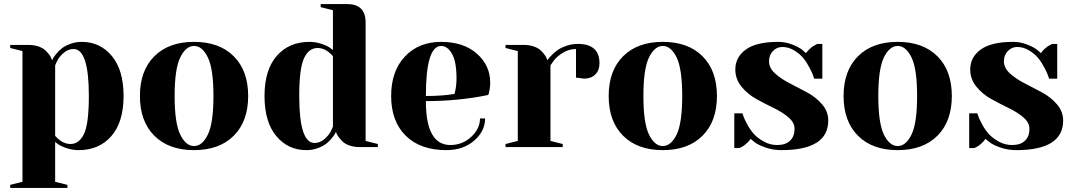

<svg xmlns="http://www.w3.org/2000/svg" viewBox="-20 -720 5260 940"><path d="M250 -400V-55Q285 -15 325 -15Q368 -15 391.5 -65Q415 -115 415 -250Q415 -480 340 -480Q313 -480 290.5 -460Q268 -440 259 -420ZM90 170V-470L30 -485V-500H120Q147 -500 168.5 -492.5Q190 -485 202 -473.5Q214 -462 222 -451Q230 -440 232 -432L235 -425Q237 -429 240 -435Q243 -441 255.5 -456.5Q268 -472 283.5 -484Q299 -496 325 -505.5Q351 -515 380 -515Q470 -515 527.5 -446Q585 -377 585 -250Q585 -122 525 -53.5Q465 15 365 15Q334 15 305 5Q276 -5 263 -15L250 -25V170L310 185V200H30V185Z M862.5 -61Q890 -5 930 -5Q970 -5 997.5 -61Q1025 -117 1025 -250Q1025 -383 997.5 -439Q970 -495 930 -495Q890 -495 862.5 -439Q835 -383 835 -250Q835 -117 862.5 -61ZM735.5 -444.5Q806 -515 930 -515Q1054 -515 1124.5 -444.5Q1195 -374 1195 -250Q1195 -126 1124.5 -55.5Q1054 15 930 15Q806 15 735.5 -55.5Q665 -126 665 -250Q665 -374 735.5 -444.5Z M1610 -100V-445Q1575 -485 1535 -485Q1492 -485 1468.5 -435Q1445 -385 1445 -250Q1445 -20 1520 -20Q1547 -20 1569.5 -40Q1592 -60 1601 -80ZM1550 -700H1680Q1770 -700 1770 -610V-30L1830 -15V0H1740Q1713 0 1691.5 -7.5Q1670 -15 1658 -26.5Q1646 -38 1638 -49Q1630 -60 1627 -68L1625 -75Q1623 -71 1620 -65Q1617 -59 1604.5 -43.5Q1592 -28 1576.5 -16Q1561 -4 1535 5.5Q1509 15 1480 15Q1390 15 1332.5 -54Q1275 -123 1275 -250Q1275 -378 1335 -446.5Q1395 -515 1495 -515Q1526 -515 1555 -505Q1584 -495 1597 -485L1610 -475V-670L1550 -685Z M2065 -250Q2105 -250 2140 -252.5Q2175 -255 2190 -258L2205 -260Q2215 -295 2215 -335Q2215 -418 2193 -456.5Q2171 -495 2140 -495Q2065 -495 2065 -250ZM2165 15Q2038 15 1966.5 -55.5Q1895 -126 1895 -250Q1895 -372 1962.5 -443.5Q2030 -515 2140 -515Q2249 -515 2314.5 -457.5Q2380 -400 2380 -315Q2380 -299 2377.5 -284Q2375 -269 2373 -262L2370 -255Q2225 -225 2065 -225Q2065 -10 2185 -10Q2244 -10 2287 -50Q2330 -90 2330 -140H2355Q2355 -78 2301.5 -31.5Q2248 15 2165 15Z M2800 -340V-480Q2764 -480 2733 -460Q2702 -440 2689 -420L2675 -400V-30L2735 -15V0H2455V-15L2515 -30V-470L2455 -485V-500H2545Q2572 -500 2593.5 -492.5Q2615 -485 2627 -473.5Q2639 -462 2647 -451Q2655 -440 2657 -432L2660 -425Q2662 -428 2666 -433.5Q2670 -439 2684 -453Q2698 -467 2714 -477.5Q2730 -488 2755.5 -496.5Q2781 -505 2809 -505Q2915 -505 2915 -410Q2915 -376 2894.5 -355.5Q2874 -335 2840 -335Z M3157.5 -61Q3185 -5 3225 -5Q3265 -5 3292.5 -61Q3320 -117 3320 -250Q3320 -383 3292.5 -439Q3265 -495 3225 -495Q3185 -495 3157.5 -439Q3130 -383 3130 -250Q3130 -117 3157.5 -61ZM3030.5 -444.5Q3101 -515 3225 -515Q3349 -515 3419.5 -444.5Q3490 -374 3490 -250Q3490 -126 3419.5 -55.5Q3349 15 3225 15Q3101 15 3030.5 -55.5Q2960 -126 2960 -250Q2960 -374 3030.5 -444.5Z M3805 15Q3763 15 3725.5 1.5Q3688 -12 3672 -26L3655 -40Q3646 -27 3632.5 -15.5Q3619 -4 3610 0L3600 5H3575V-165H3615Q3617 -159 3620.5 -148.5Q3624 -138 3638.5 -111Q3653 -84 3671 -64Q3689 -44 3719.5 -27Q3750 -10 3785 -10Q3826 -10 3848 -31Q3870 -52 3870 -90Q3870 -120 3840 -145.5Q3810 -171 3767.5 -191.5Q3725 -212 3682.5 -235.5Q3640 -259 3610 -296Q3580 -333 3580 -380Q3580 -440 3631.5 -477.5Q3683 -515 3790 -515Q3826 -515 3860 -501.5Q3894 -488 3910 -474L3926 -460Q3935 -473 3948.5 -484.5Q3962 -496 3972 -500L3981 -505H4006V-335H3966Q3964 -341 3960.5 -351.5Q3957 -362 3943 -389Q3929 -416 3912.5 -436Q3896 -456 3868.5 -473Q3841 -490 3810 -490Q3783 -490 3764 -470Q3745 -450 3745 -420Q3745 -387 3775 -360Q3805 -333 3847.5 -311.5Q3890 -290 3932.5 -267Q3975 -244 4005 -209Q4035 -174 4035 -130Q4035 15 3805 15Z M4307.5 -61Q4335 -5 4375 -5Q4415 -5 4442.5 -61Q4470 -117 4470 -250Q4470 -383 4442.5 -439Q4415 -495 4375 -495Q4335 -495 4307.5 -439Q4280 -383 4280 -250Q4280 -117 4307.5 -61ZM4180.5 -444.5Q4251 -515 4375 -515Q4499 -515 4569.5 -444.5Q4640 -374 4640 -250Q4640 -126 4569.5 -55.5Q4499 15 4375 15Q4251 15 4180.5 -55.5Q4110 -126 4110 -250Q4110 -374 4180.5 -444.5Z M4955 15Q4913 15 4875.5 1.5Q4838 -12 4822 -26L4805 -40Q4796 -27 4782.5 -15.5Q4769 -4 4760 0L4750 5H4725V-165H4765Q4767 -159 4770.5 -148.5Q4774 -138 4788.5 -111Q4803 -84 4821 -64Q4839 -44 4869.5 -27Q4900 -10 4935 -10Q4976 -10 4998 -31Q5020 -52 5020 -90Q5020 -120 4990 -145.5Q4960 -171 4917.5 -191.5Q4875 -212 4832.5 -235.5Q4790 -259 4760 -296Q4730 -333 4730 -380Q4730 -440 4781.5 -477.5Q4833 -515 4940 -515Q4976 -515 5010 -501.5Q5044 -488 5060 -474L5076 -460Q5085 -473 5098.5 -484.5Q5112 -496 5122 -500L5131 -505H5156V-335H5116Q5114 -341 5110.5 -351.5Q5107 -362 5093 -389Q5079 -416 5062.5 -436Q5046 -456 5018.5 -473Q4991 -490 4960 -490Q4933 -490 4914 -470Q4895 -450 4895 -420Q4895 -387 4925 -360Q4955 -333 4997.5 -311.5Q5040 -290 5082.5 -267Q5125 -244 5155 -209Q5185 -174 5185 -130Q5185 15 4955 15Z"/></svg>

Font: Yeseva One
Style: Regular
Weight: 400
Designer: Jovanny Lemonad
Foundry: Jovanny Lemonad
Version: Version 2.000